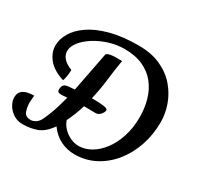

<svg xmlns="http://www.w3.org/2000/svg" viewBox="-186 -941 1214 1168"><g transform="rotate(30 421.5 -356.5)"><path d="M463.9 27.8Q413.6 27.8 367.4 6.1Q321.3 -15.6 285.2 -64.9Q243.7 -5.9 197.5 10.5Q151.4 26.9 99.1 26.9Q62.5 26.9 34.4 8.8Q6.3 -9.3 -9.8 -36.1Q-25.9 -63 -25.9 -89.8Q-25.9 -118.2 -11.2 -133.1Q3.4 -147.9 26.6 -153.6Q49.8 -159.2 74.2 -159.2Q74.2 -147 72.5 -134.5Q70.8 -122.1 70.8 -107.9Q70.8 -74.2 81.5 -47.1Q92.3 -20 128.9 -20Q147.5 -20 165.3 -32.7Q183.1 -45.4 193.8 -69.8Q200.2 -82.5 216.8 -124.5Q233.4 -166.5 254.9 -249L213.9 -246.1Q210.4 -246.1 198.2 -248.3Q186 -250.5 186 -266.1Q186 -289.1 194.1 -297.6Q202.1 -306.2 210 -308.1Q221.2 -312 270 -314.9L323.2 -589.8Q326.2 -598.6 338.6 -602.5Q351.1 -606.4 365.2 -607.7Q379.4 -608.9 386.2 -608.9H432.1Q419.9 -538.1 411.6 -466.6Q403.3 -395 386.2 -320.8H397Q438.5 -320.8 468.8 -316.9Q499 -313 499 -300.8Q499 -287.6 484.4 -270.8Q469.7 -253.9 450.2 -253.9Q432.6 -253.9 415.5 -254.4Q398.4 -254.9 382.8 -254.9H369.1Q359.9 -224.1 347.7 -192.6Q335.4 -161.1 319.8 -128.9Q329.6 -100.1 351.8 -77.4Q374 -54.7 402.8 -41.7Q431.6 -28.8 460 -28.8Q503.4 -28.8 545.4 -52.7Q587.4 -76.7 621.3 -121.3Q655.3 -166 675.5 -228.3Q695.8 -290.5 695.8 -367.2Q695.8 -429.7 679.7 -486.1Q663.6 -542.5 629.4 -586.2Q595.2 -629.9 540.8 -655Q486.3 -680.2 410.2 -680.2Q355.5 -680.2 302.5 -663.6Q249.5 -647 206.3 -619.6Q163.1 -592.3 137.5 -559.6Q111.8 -526.9 111.8 -495.1Q111.8 -469.7 130.4 -446.8Q148.9 -423.8 191.9 -407.2Q191.9 -383.3 187.5 -359.1Q183.1 -335 179.2 -328.1Q103.5 -352.1 68.4 -395.8Q33.2 -439.5 33.2 -488.8Q33.2 -533.2 59.3 -577.6Q85.4 -622.1 139.2 -659.2Q192.9 -696.3 276.4 -718.8Q359.9 -741.2 474.1 -741.2Q564.9 -741.2 630.9 -710.4Q696.8 -679.7 739 -629.6Q781.2 -579.6 801.5 -520.5Q821.8 -461.4 821.8 -404.8Q821.8 -315.4 794.9 -237.1Q768.1 -158.7 719.5 -99.1Q670.9 -39.6 605.7 -5.9Q540.5 27.8 463.9 27.8Z"/></g></svg>

Font: Norican
Style: Regular
Weight: 400
Designer: Vernon Adams
Foundry: Vernon Adams
Version: Version 1.100; ttfautohint (v1.8.4.7-5d5b);gftools[0.9.33]